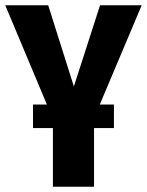

<svg xmlns="http://www.w3.org/2000/svg" viewBox="-30 -713 561 733"><path d="M511 -693 351 -314H405V-224H329V0H172V-224H96V-314H149L-10 -693H154L252 -383L352 -693Z"/></svg>

Font: Fira Sans Extra Condensed
Style: Bold
Weight: 700
Width: 1
Designer: Carrois Corporate & Edenspiekermann AG
Foundry: Carrois Corporate GbR & Edenspiekermann AG
Version: Version 4.203